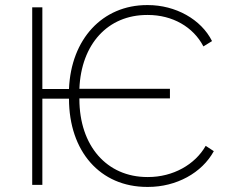

<svg xmlns="http://www.w3.org/2000/svg" viewBox="-20 -729 899 757"><path d="M560 8H564C675 8 776 -47 823 -133L791 -154C749 -80 662 -31 564 -31H561C401 -31 293 -154 293 -339V-341H650V-379H293C300 -555 405 -670 560 -670H563C660 -670 742 -623 782 -546L816 -567C773 -653 672 -709 563 -709H560C384 -709 260 -575 252 -378H147V-700H107V0H147V-340H252C252 -132 375 8 560 8Z"/></svg>

Font: Fixel Text ExtraLight
Style: Regular
Weight: 200
Width: 4
Designer: AlfaBravo + MacPaw
Foundry: Kyrylo Tkachov, Marchela Mozhyna, Serhii Makarenko, Maria Weinstein, Zakhar Kryvoshyya
Version: Version 1.211